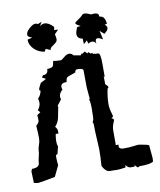

<svg xmlns="http://www.w3.org/2000/svg" viewBox="-72 -642 592 709"><g transform="rotate(-10 223.5 -287.0)"><path d="M0 -1 -1.5 -44.9 2.4 -53.2Q30.8 -53.2 30.8 -71.8Q30.8 -77.6 34.4 -92Q38.1 -106.4 38.1 -113.3Q38.1 -123.5 42.7 -135.5Q47.4 -147.5 47.4 -162.1Q47.4 -175.8 45.4 -207.5Q57.1 -216.8 57.1 -226.6Q57.1 -235.4 55.7 -245.1L68.8 -253.9L61 -262.7Q71.8 -275.9 71.8 -289.6Q71.8 -297.4 69.3 -304.7Q80.6 -315.9 83.5 -332.5Q79.1 -333.5 79.1 -335.9Q79.1 -342.3 89.4 -360.4L110.8 -371.6L96.7 -379.4L102.5 -386.7Q121.6 -386.7 121.6 -406.7Q143.1 -406.7 145.5 -418L148.4 -432.1Q162.1 -429.7 176.8 -429.7Q180.2 -429.7 190.7 -439Q201.2 -448.2 210 -448.2Q219.7 -448.2 226.1 -439.5L252 -435.1L253.9 -436.5L254.4 -442.4L257.3 -438.5L269.5 -446.3Q273.9 -440.4 278.3 -437.5L281.2 -441.9Q288.6 -436.5 288.6 -435.5L288.1 -435.1Q291 -435.1 293.9 -436Q297.9 -434.1 299.8 -432.1Q307.6 -430.7 316.7 -430.7Q325.7 -430.7 325.7 -391.1V-340.8L322.3 -344.2L322.8 -314Q332.5 -305.7 332.5 -301.8Q332.5 -298.3 328.6 -296.9Q321.8 -266.1 321.8 -238.3Q321.8 -223.6 328.6 -201.2L330.6 -193.4Q330.6 -190.4 323.7 -187Q332 -182.6 332 -178.2Q332 -176.8 327.6 -167Q322.3 -153.8 322.3 -141.6V-85.9H332.5L331.5 -76.7Q336.4 -68.8 346.7 -68.8Q357.4 -69.3 369.6 -69.3Q374 -69.3 386.5 -71Q398.9 -72.8 406.2 -72.8Q438 -67.9 443.4 -64L447.8 -15.6Q447.8 -2.9 445.8 -1Q432.1 5.9 399.4 5.9Q392.1 5.9 388.7 9.8L379.9 2L378.9 -2.9L376.5 4.4H362.3Q352.1 4.4 344.2 -7.8L343.3 1.5Q323.2 4.9 311 4.9Q309.6 4.9 302.5 4.6Q295.4 4.4 285.4 4.4Q275.4 4.4 268.6 -2.4Q261.7 -9.3 256.8 -19Q259.3 -53.2 259.3 -82.5L255.9 -147.5Q255.9 -179.7 254.4 -180.7Q252.9 -181.6 252.9 -183.6Q252.9 -186.5 255.6 -190.2Q258.3 -193.8 258.3 -235.8Q258.3 -258.8 253.9 -271L257.3 -269.5Q253.4 -309.6 253.4 -314.5L252.9 -377.9Q252.9 -386.7 230 -386.7Q223.1 -386.7 221.2 -376L194.8 -366.7Q184.1 -363.3 184.1 -347.2Q161.6 -347.2 161.6 -332Q161.6 -327.6 164.1 -322.3Q150.4 -310.1 150.4 -298.3Q150.4 -293.5 152.3 -287.6L136.2 -266.6Q137.2 -265.1 137.2 -263.2V-261.2L129.9 -223.6Q126 -204.6 113.3 -191.4Q121.1 -182.6 121.1 -174.3V-165H110.8Q107.9 -148.9 107.9 -137.7Q107.9 -125 111.3 -119.1L104.5 -90.8Q98.6 -89.4 98.1 -86.4Q97.7 -83.5 97.7 -79.1Q97.7 -69.3 99.6 -49.8L80.1 -9.3Q29.8 0.5 15.1 2ZM123.5 -471.2Q101.6 -474.1 85.2 -489.7Q68.8 -505.4 68.8 -525.9L87.9 -530.8Q70.8 -534.7 70.8 -544.4Q70.8 -555.2 84.5 -567.1Q98.1 -579.1 106.9 -579.1Q112.3 -579.1 116.7 -576.2L131.3 -582L122.6 -566.9Q131.3 -574.2 140.6 -574.2Q156.2 -574.2 173.8 -555.2L171.9 -543.9L186.5 -543L171.9 -528.3L174.8 -511.2Q174.8 -502.9 170.7 -498.8Q166.5 -494.6 161.4 -491.2Q156.2 -487.8 151.6 -484.1Q147 -480.5 146 -473.6L128.9 -481ZM316.9 -467.3Q311.5 -477.5 302.2 -477.5Q294.9 -477.5 287.1 -472.7L284.2 -485.4L271 -473.6L270 -494.6Q250 -497.6 250 -514.6Q250 -522.9 256.8 -539.6L271 -542Q252.9 -549.8 252.9 -555.7Q252.9 -557.1 256.8 -560.1Q279.3 -575.2 282.2 -579.8Q285.2 -584.5 292.5 -584.5Q300.8 -584.5 316.4 -577.1L327.1 -578.1Q344.2 -578.1 344.2 -567.4L345.2 -563.5Q365.2 -563.5 367.7 -533.2L358.9 -530.8Q367.2 -524.9 367.2 -518.1Q367.2 -508.8 352.1 -498L336.4 -511.7L343.8 -478.5Q331.5 -486.3 324.2 -486.3Q315.9 -486.3 315.9 -475.1Z"/></g></svg>

Font: Truetypewriter PolyglOTT
Style: Regular
Weight: 400
Designer: Sergey Beatoff a.k.a. Sam_T
Version: Version 3.76